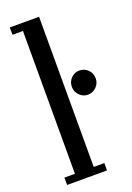

<svg xmlns="http://www.w3.org/2000/svg" viewBox="-145 -805 592 859"><g transform="rotate(-20 151.0 -375.0)"><path d="M19 0V-35H69V-715H19V-750H158.5V-35H209V0ZM245.5 -347.5Q222 -347.5 205.5 -364.5Q189 -381.5 189 -405Q189 -429 205.5 -445.8Q222 -462.5 245.5 -462.5Q269 -462.5 285.8 -445.8Q302.5 -429 302.5 -405Q302.5 -381.5 285.8 -364.5Q269 -347.5 245.5 -347.5Z"/></g></svg>

Font: Imbue Thin 10pt Medium
Style: Regular
Weight: 500
Version: Version 1.102